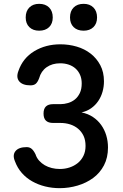

<svg xmlns="http://www.w3.org/2000/svg" viewBox="-20 -971 640 1001"><path d="M76 -601Q99 -668 158.5 -704Q218 -740 295 -740Q339 -740 380 -728Q421 -716 452.5 -691.5Q484 -667 503 -631Q522 -595 522 -547Q522 -519 514.5 -492.5Q507 -466 492 -444Q477 -422 455 -406.5Q433 -391 405 -385Q439 -378 464.5 -361Q490 -344 507.5 -319.5Q525 -295 534 -265Q543 -235 543 -202Q543 -149 522 -109Q501 -69 465.5 -43Q430 -17 384.5 -3.5Q339 10 291 10Q252 10 215.5 1Q179 -8 148 -25.5Q117 -43 94 -69Q71 -95 58 -130Q44 -163 61 -183.5Q78 -204 119 -204Q134 -204 144.5 -195.5Q155 -187 165 -167Q171 -148 184 -133.5Q197 -119 213.5 -109.5Q230 -100 250 -95Q270 -90 292 -90Q319 -90 343 -98Q367 -106 385.5 -121Q404 -136 415 -158.5Q426 -181 426 -210Q426 -241 415.5 -263Q405 -285 387 -300Q369 -315 345.5 -322.5Q322 -330 295 -330H257Q232 -330 219.5 -342Q207 -354 207 -379Q207 -404 219.5 -416Q232 -428 257 -428H295Q315 -428 335 -434Q355 -440 370.5 -452.5Q386 -465 396 -485.5Q406 -506 406 -536Q406 -561 397.5 -580.5Q389 -600 374 -613.5Q359 -627 338.5 -634Q318 -641 294 -641Q252 -641 223 -620.5Q194 -600 184 -563Q176 -542 166 -534Q156 -526 139 -526Q98 -526 80.5 -546.5Q63 -567 76 -601ZM416 -811Q383 -811 364 -829.5Q345 -848 345 -880Q345 -913 364 -932Q383 -951 416 -951Q448 -951 467 -932Q486 -913 486 -880Q486 -848 467 -829.5Q448 -811 416 -811ZM184 -811Q152 -811 133 -829.5Q114 -848 114 -880Q114 -913 133 -932Q152 -951 184 -951Q217 -951 236 -932Q255 -913 255 -880Q255 -848 236 -829.5Q217 -811 184 -811Z"/></svg>

Font: Maple Mono SemiBold
Style: Regular
Weight: 600
Monospace: yes
Designer: subframe7536
Version: Version 7.000